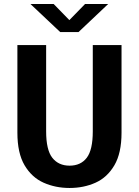

<svg xmlns="http://www.w3.org/2000/svg" viewBox="-20 -924 690 955"><path d="M326 11Q256 11 197 -15.2Q138 -41.5 102.2 -102Q66.5 -162.5 66.5 -264V-700H209.5V-270.5Q209.5 -178.5 240.2 -139.2Q271 -100 326 -100Q381.5 -100 411.5 -139.2Q441.5 -178.5 441.5 -270.5V-700H584.5V-264Q584.5 -162.5 549 -102Q513.5 -41.5 455 -15.2Q396.5 11 326 11ZM131.5 -904H247L325 -824L403 -904H518L370.5 -764.5H279.5Z"/></svg>

Font: Trispace SemiBold
Style: Regular
Weight: 600
Designer: Tyler Finck
Foundry: Etcetera Type Company
Version: Version 1.210; ttfautohint (v1.8.3)